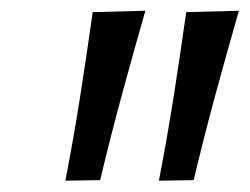

<svg xmlns="http://www.w3.org/2000/svg" viewBox="-20 -764 453 348"><path d="M98.5 -436.5Q113.5 -514 125.5 -590.5Q137.5 -667 148 -742L243.5 -744.5Q221.5 -668 200.8 -591.5Q180 -515 161.5 -437.5ZM268 -436.5Q283 -514 295 -590.5Q307 -667 317.5 -742L413 -744.5Q391 -668 370.2 -591.5Q349.5 -515 331 -437.5Z"/></svg>

Font: Commissioner
Style: Italic
Weight: 400
Italic angle: -12°
Designer: Kostas Bartsokas
Foundry: Kostas Bartsokas
Version: Version 1.000; ttfautohint (v1.8.3)